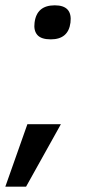

<svg xmlns="http://www.w3.org/2000/svg" viewBox="-24 -530 338 722"><path d="M106 -445Q114 -510 182 -510Q249 -510 241 -445Q233 -382 167 -382Q131 -382 116.5 -398.5Q102 -415 106 -445ZM-4 172 79 -63H205L74 172Z"/></svg>

Font: Haskoy SemiBold
Style: Italic
Weight: 600
Designer: Ertekin Erdin
Foundry: Ertekin Erdin
Version: Version 2.000; ttfautohint (v1.8.4.7-5d5b)